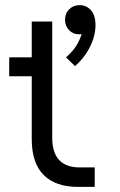

<svg xmlns="http://www.w3.org/2000/svg" viewBox="-20 -724 470 750"><path d="M16 -500H104V-640H184V-186Q184 -70 292 -70H350V6H284Q197 6 150.5 -40.5Q104 -87 104 -181V-426H16ZM234 -647Q234 -672 250.5 -688Q267 -704 291 -704Q317 -704 335 -684.5Q353 -665 353 -626Q353 -584 331.5 -541Q310 -498 273 -466L238 -500Q265 -524 278.5 -546Q292 -568 299 -591Q296 -590 288 -590Q265 -590 249.5 -606.5Q234 -623 234 -647Z"/></svg>

Font: NT Somic
Style: Regular
Weight: 400
Designer: Ravid Balaliev — lead type designer, mastering
Michael Voronin — secret advisor, marketing
Ivan Kovalenko — best boy
Foundry: NT Type
Version: Version 0.7